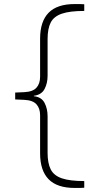

<svg xmlns="http://www.w3.org/2000/svg" viewBox="-20 -768 451 948"><path d="M396 159Q384 160 373.5 160Q363 160 349 160Q262 160 220 117Q178 74 178 -11V-199Q178 -233 160 -253Q142 -273 100 -275L55 -277V-311L100 -313Q142 -315 160 -335Q178 -355 178 -389V-577Q178 -662 220 -705Q262 -748 349 -748Q361 -748 372.5 -748Q384 -748 396 -747V-714Q325 -714 285.5 -700.5Q246 -687 230.5 -657Q215 -627 215 -575V-394Q215 -357 200 -328.5Q185 -300 147 -295V-293Q185 -289 200 -260Q215 -231 215 -194V-13Q215 38 230.5 68.5Q246 99 285.5 112.5Q325 126 396 126Z"/></svg>

Font: REM Medium Thin
Style: Regular
Weight: 250
Version: Version 1.005;gftools[0.9.28]